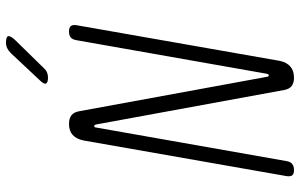

<svg xmlns="http://www.w3.org/2000/svg" viewBox="-200 -790 1000 640"><g transform="rotate(-90 300.0 -470.0)"><path d="M152 -693Q157 -716 170.5 -728Q184 -740 207 -740Q225 -740 235.5 -732Q246 -724 249 -707L364 -80Q364 -77 365.5 -75.5Q367 -74 369 -74Q371 -74 372 -75.5Q373 -77 374 -80L486 -715Q488 -728 495 -734Q502 -740 515 -740Q528 -740 533 -734Q538 -728 536 -715L417 -37Q412 -14 398 -2Q384 10 361 10Q343 10 333 2Q323 -6 320 -23L205 -650Q204 -653 203 -654.5Q202 -656 200 -656Q198 -656 196.5 -654.5Q195 -653 195 -650L83 -15Q81 -2 73.5 4Q66 10 53 10Q40 10 35.5 4Q31 -2 33 -15ZM362 -810Q344 -810 341.5 -817Q339 -824 353 -838L443 -934Q451 -942 459.5 -946Q468 -950 478 -950Q498 -950 499.5 -942.5Q501 -935 486 -919L393 -824Q387 -817 379 -813.5Q371 -810 362 -810Z"/></g></svg>

Font: Maple Mono NL Thin
Style: Italic
Weight: 250
Italic angle: -10°
Monospace: yes
Designer: subframe7536
Version: Version 7.000